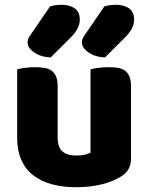

<svg xmlns="http://www.w3.org/2000/svg" viewBox="-20 -770 635 806"><path d="M52 -479Q62 -482 83.5 -485Q105 -488 128 -488Q150 -488 167.5 -485Q185 -482 197 -473Q209 -464 215.5 -448.5Q222 -433 222 -408V-193Q222 -152 242 -134.5Q262 -117 300 -117Q323 -117 337.5 -121Q352 -125 360 -129V-479Q370 -482 391.5 -485Q413 -488 436 -488Q458 -488 475.5 -485Q493 -482 505 -473Q517 -464 523.5 -448.5Q530 -433 530 -408V-104Q530 -54 488 -29Q453 -7 404.5 4.5Q356 16 299 16Q245 16 199.5 4Q154 -8 121 -33Q88 -58 70 -97.5Q52 -137 52 -193ZM418 -743Q430 -747 443 -748.5Q456 -750 465 -750Q500 -750 521.5 -735Q543 -720 543 -688Q543 -668 533 -649.5Q523 -631 507 -615L421 -529Q407 -529 390 -533Q373 -537 358.5 -545.5Q344 -554 334 -565.5Q324 -577 324 -592Q324 -607 333 -619ZM190 -743Q202 -747 215 -748.5Q228 -750 237 -750Q272 -750 293.5 -735Q315 -720 315 -688Q315 -668 305 -649.5Q295 -631 279 -615L193 -529Q179 -529 162 -533Q145 -537 130.5 -545.5Q116 -554 106 -565.5Q96 -577 96 -592Q96 -607 105 -619Z"/></svg>

Font: BALOOCHETTANREGULAR
Style: Book
Weight: 400
Designer: Maithili Shingre and Ek Type
Foundry: Ek Type
Version: Version 1.100;PS 1.000;hotconv 1.0.88;makeotf.lib2.5.647800;